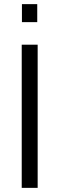

<svg xmlns="http://www.w3.org/2000/svg" viewBox="-20 -908 286 928"><path d="M85 0ZM85 -692H162V0H85ZM86 -888H160V-801H86Z"/></svg>

Font: Cairo
Style: Regular
Weight: 400
Designer: Mohamed Gaber, the designers of Titillium
Foundry: Kief Type Foundry
Version: Version 2.009; ttfautohint (v1.5.33-1714) -l 8 -r 50 -G 200 